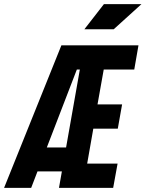

<svg xmlns="http://www.w3.org/2000/svg" viewBox="-52 -914 708 934"><path d="M234.9 0H498.5L520 -118.2H372.1L401.9 -288.1H521L542 -406.2H422.4L452.6 -575.7H601.1L621.6 -693.4H246.6L-32.2 0H99.6L130.4 -80.1H249ZM175.8 -196.8 321.8 -575.7H336.4L269.5 -196.8ZM358.4 -771.5H501L636.2 -894H453.6Z"/></svg>

Font: Cascadia Code
Style: Bold Italic
Weight: 700
Italic angle: -10°
Monospace: yes
Designer: Aaron Bell
Foundry: Saja Typeworks
Version: Version 2404.023